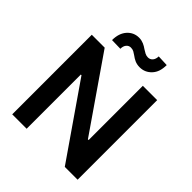

<svg xmlns="http://www.w3.org/2000/svg" viewBox="-250 -1087 1241 1241"><g transform="rotate(45 370.5 -467.0)"><path d="M71.7 -727.3H189.6L532 -231.5H538.4V-727.3H669.4V0H552.2L209.5 -495.4H203.5V0H71.7ZM188.6 -795.5Q188.6 -858.3 221.6 -894.9Q253.9 -930.4 301.8 -930.4Q314.3 -930.4 324.8 -927.9Q335.2 -925.4 344.6 -921.5Q354 -917.6 362.2 -912.5Q370.4 -907.3 378.2 -902Q391.3 -893.5 404.1 -886.7Q416.9 -880 432.2 -880Q442.1 -880 450.3 -884.1Q458.5 -888.1 464.3 -895.2Q470.2 -902.3 473.4 -912.5Q476.6 -922.6 476.6 -934.3L552.9 -931.1Q552.6 -898.8 544.7 -874.8Q536.9 -850.9 519.9 -832.7Q487.2 -797.6 439.6 -797.2Q425.4 -797.2 414.1 -799.7Q402.7 -802.2 393.5 -806.3Q384.2 -810.4 376.2 -815.5Q368.3 -820.7 360.8 -826Q349.1 -834.5 337.2 -841.1Q325.3 -847.7 309.3 -847.7Q290.1 -847.7 278.2 -832.9Q266.3 -818.2 266.3 -793.7Z"/></g></svg>

Font: Inter P Semi Bold
Style: Regular
Weight: 600
Designer: Rasmus Andersson
Foundry: rsms
Version: Version 3.018;git-588b23468